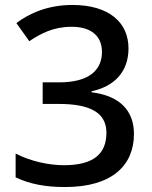

<svg xmlns="http://www.w3.org/2000/svg" viewBox="-20 -744 612 774"><path d="M498 -549C498 -653 420 -724 272 -724C174 -724 99 -691 46 -651L98 -578C145 -609 195 -636 269 -636C347 -636 391 -599 391 -535C391 -461 339 -412 218 -412H152V-325H217C345 -325 409 -289 409 -209C409 -126 360 -78 238 -78C176 -78 103 -94 43 -125V-29C102 -1 166 10 242 10C434 10 520 -79 520 -204C520 -298 463 -358 349 -372V-376C438 -395 498 -452 498 -549Z"/></svg>

Font: Noto Sans Arabic UI Md
Style: Regular
Weight: 500
Designer: Monotype Design Team, Nadine Chahine and Nizar Qandah
Foundry: Monotype Imaging Inc.
Version: Version 2.010